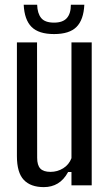

<svg xmlns="http://www.w3.org/2000/svg" viewBox="-20 -778 460 806"><path d="M164 7.5Q108.5 7.5 79.8 -23Q51 -53.5 51 -122.5V-600H135.5L136 -115.5Q136 -84.5 149.2 -70.5Q162.5 -56.5 192 -56.5Q221 -56.5 245.2 -71.5Q269.5 -86.5 280 -114V-600H365V0H280V-56H266Q248 -23 222.5 -7.8Q197 7.5 164 7.5ZM207 -635Q142.5 -635 112.5 -665Q82.5 -695 79.5 -758H136Q137 -722 152.8 -702.5Q168.5 -683 207 -683Q243.5 -683 260.5 -702Q277.5 -721 277.5 -758H334Q331 -695 301.2 -665Q271.5 -635 207 -635Z"/></svg>

Font: Big Shoulders
Style: Regular
Weight: 400
Designer: Patric King
Foundry: XO Type Co
Version: Version 2.002